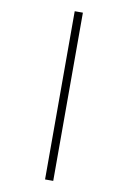

<svg xmlns="http://www.w3.org/2000/svg" viewBox="-107 -825 756 1133"><g transform="rotate(10 271.5 -258.0)"><path d="M246 -762H295V246H246Z"/></g></svg>

Font: Noto Sans Lao Light
Style: Regular
Weight: 300
Designer: Monotype Design Team
Foundry: Monotype Imaging Inc.
Version: Version 2.003; ttfautohint (v1.8.4.7-5d5b)